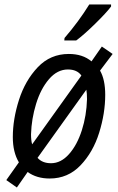

<svg xmlns="http://www.w3.org/2000/svg" viewBox="-20 -785 525 854"><path d="M8 16 64 -63Q37 -108 37 -175Q37 -255 64.5 -341Q92 -427 148 -486Q204 -545 286 -545Q348 -545 387 -512L433 -578L481 -545L425 -471Q448 -431 448 -363Q448 -281 421 -194.5Q394 -108 338 -49.5Q282 9 201 9Q143 9 103 -20L55 49ZM342 -449Q323 -476 282 -476Q235 -476 198 -433Q161 -390 140.5 -323Q120 -256 118 -188Q118 -160 123 -143ZM367 -344Q367 -371 364 -386L147 -83Q168 -59 207 -59Q251 -59 287 -99.5Q323 -140 344 -205.5Q365 -271 367 -344ZM267 -616Q330 -689 377 -765H474V-756Q453 -728 403 -679Q353 -630 319 -605H266Z"/></svg>

Font: Noto Sans UI Narrow
Style: Italic
Weight: 400
Width: 4
Italic angle: -12°
Designer: Monotype Design Team
Foundry: Monotype Imaging Inc.
Version: Version 1.001